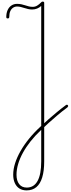

<svg xmlns="http://www.w3.org/2000/svg" viewBox="-20 -1440 876 2385"><path d="M310 925Q258 925 221 901.5Q184 878 164 833.5Q144 789 144 730Q144 662 167.5 588Q191 514 235 436.5Q279 359 342.5 281Q406 203 486 130Q533 85 583.5 41Q634 -3 687.5 -47.5Q741 -92 798 -134Q806 -140 813 -139Q820 -138 825 -130Q828 -123 825.5 -117.5Q823 -112 816 -105Q752 -58 694.5 -9Q637 40 584.5 87Q532 134 484 181Q415 246 359.5 316Q304 386 265 457Q226 528 205.5 597.5Q185 667 185 731Q185 804 218 847Q251 890 313 890Q401 890 446.5 808Q492 726 492 565V-1366Q470 -1346 441.5 -1334Q413 -1322 380 -1322Q354 -1322 330 -1327.5Q306 -1333 283 -1340.5Q260 -1348 237.5 -1353.5Q215 -1359 192 -1359Q165 -1359 142.5 -1344Q120 -1329 107.5 -1300.5Q95 -1272 95 -1229Q95 -1222 91 -1216.5Q87 -1211 76 -1211Q66 -1211 62 -1215.5Q58 -1220 58 -1229Q58 -1277 74.5 -1314Q91 -1351 121.5 -1371.5Q152 -1392 192 -1392Q222 -1392 247 -1386.5Q272 -1381 294 -1373.5Q316 -1366 338.5 -1360.5Q361 -1355 387 -1355Q418 -1355 443.5 -1371.5Q469 -1388 485 -1405Q493 -1412 497 -1416Q501 -1420 511 -1420Q519 -1420 524 -1416.5Q529 -1413 529 -1405V564Q529 683 504.5 763.5Q480 844 431.5 884.5Q383 925 310 925Z"/></svg>

Font: Playwrite BE WAL Thin
Style: Regular
Weight: 250
Version: Version 1.002